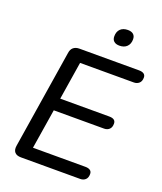

<svg xmlns="http://www.w3.org/2000/svg" viewBox="-161 -1005 934 1108"><g transform="rotate(20 305.5 -451.0)"><path d="M102 0Q75 0 63 -14Q51 -28 55 -54L151 -659Q154 -682 168 -693.5Q182 -705 205 -705H570Q590 -705 600.5 -697.5Q611 -690 611 -675Q611 -652 598 -640.5Q585 -629 566 -629H236L199 -396H500Q520 -396 530 -388.5Q540 -381 540 -366Q540 -343 527.5 -331.5Q515 -320 496 -320H187L148 -76H470Q489 -76 499.5 -68.5Q510 -61 510 -46Q510 -23 497.5 -11.5Q485 0 466 0ZM415 -800Q393 -800 381 -810.5Q369 -821 369 -841Q369 -870 385.5 -886Q402 -902 431 -902Q453 -902 465 -891.5Q477 -881 477 -861Q477 -833 460.5 -816.5Q444 -800 415 -800Z"/></g></svg>

Font: Nunito Medium
Style: Italic
Weight: 500
Designer: Vernon Adams
Foundry: Vernon Adams
Version: Version 3.601